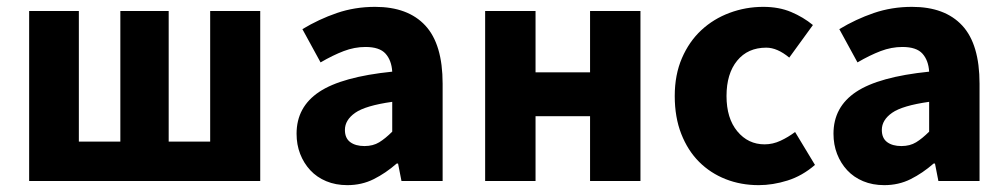

<svg xmlns="http://www.w3.org/2000/svg" viewBox="-20 -528 2936 560"><path d="M65 0V-496H210V-115H331V-496H472V-115H593V-496H739V0Z M993 12Q959 12 931.5 0.5Q904 -11 885 -31.5Q866 -52 855.5 -79Q845 -106 845 -138Q845 -216 911 -260Q977 -304 1124 -319Q1122 -352 1104.5 -371.5Q1087 -391 1046 -391Q1014 -391 982.5 -379Q951 -367 915 -346L862 -443Q910 -472 962.5 -490Q1015 -508 1074 -508Q1170 -508 1220.5 -453.5Q1271 -399 1271 -284V0H1151L1141 -51H1137Q1105 -23 1070 -5.5Q1035 12 993 12ZM1043 -102Q1068 -102 1086 -113Q1104 -124 1124 -144V-231Q1046 -220 1016 -199Q986 -178 986 -149Q986 -125 1001.5 -113.5Q1017 -102 1043 -102Z M1395 0V-496H1542V-317H1701V-496H1848V0H1701V-189H1542V0Z M2193 12Q2141 12 2096.5 -5.5Q2052 -23 2019 -56Q1986 -89 1967 -137.5Q1948 -186 1948 -248Q1948 -310 1969 -358.5Q1990 -407 2025.5 -440Q2061 -473 2108 -490.5Q2155 -508 2206 -508Q2252 -508 2287.5 -493Q2323 -478 2351 -455L2282 -360Q2247 -389 2215 -389Q2161 -389 2130 -351Q2099 -313 2099 -248Q2099 -183 2130.5 -145Q2162 -107 2210 -107Q2234 -107 2256.5 -117.5Q2279 -128 2299 -143L2357 -47Q2320 -15 2277 -1.5Q2234 12 2193 12Z M2559 12Q2525 12 2497.5 0.5Q2470 -11 2451 -31.5Q2432 -52 2421.5 -79Q2411 -106 2411 -138Q2411 -216 2477 -260Q2543 -304 2690 -319Q2688 -352 2670.5 -371.5Q2653 -391 2612 -391Q2580 -391 2548.5 -379Q2517 -367 2481 -346L2428 -443Q2476 -472 2528.5 -490Q2581 -508 2640 -508Q2736 -508 2786.5 -453.5Q2837 -399 2837 -284V0H2717L2707 -51H2703Q2671 -23 2636 -5.5Q2601 12 2559 12ZM2609 -102Q2634 -102 2652 -113Q2670 -124 2690 -144V-231Q2612 -220 2582 -199Q2552 -178 2552 -149Q2552 -125 2567.5 -113.5Q2583 -102 2609 -102Z"/></svg>

Font: Font
Style: ¶
Weight: 700
Designer: Paul D. Hunt
Foundry: Adobe Systems Incorporated
Version: Version 3.000